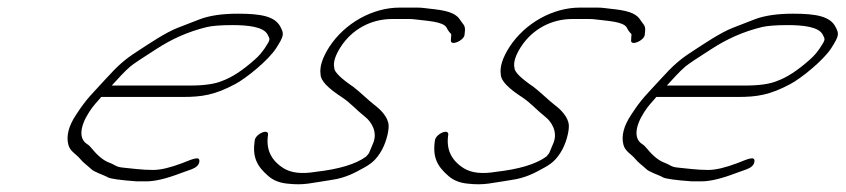

<svg xmlns="http://www.w3.org/2000/svg" viewBox="-20 -501 2224 505"><path d="M273.9 -276C290.8 -294 305.2 -311 322.6 -326C331 -333 353.4 -348 391.2 -372C431 -398 474.9 -418 524.8 -430C538.3 -433 560.2 -435 591.2 -435C630.2 -435 673.3 -431 683.9 -410C690.5 -397 692 -398 676.2 -374C669.3 -364 661.3 -354 650.9 -345C618.6 -316 589.3 -297 563.8 -288C544.9 -280 516.9 -276 479.9 -276ZM246.2 -246H460.2C511.2 -246 544.6 -251 598.9 -280C627.3 -295 685.4 -342 706.2 -374C727.9 -408 726.9 -412 717.8 -430C703.6 -458 667 -465 606 -465C564 -465 530.6 -460 504.6 -450C486.2 -443 466.2 -435 447.8 -428C414.4 -415 370.6 -385 341.3 -366C307.4 -344 291.5 -330 256.8 -292C221.6 -253 209.2 -244 180 -199C160.7 -170 153.9 -144 159.6 -121C163.7 -103 180.3 -96 190.9 -83C199 -73 209.5 -66 219.1 -57C227.6 -48 253.2 -41 264.7 -34C271.3 -31 296.3 -27 339.8 -24H364.8C387.8 -24 417.3 -31 456.7 -46L484.6 -56C497 -61 503 -67 504.4 -76C505.8 -91 489.4 -84 459.5 -72C427.6 -60 402.6 -54 382.6 -54C352.6 -54 326.6 -58 304.6 -60C283.5 -62 286.5 -66 265.4 -74C252.9 -79 238.3 -90 222.7 -109C218.1 -114 214.6 -119 209.1 -122C187 -136 189.7 -168 214.9 -207C227.3 -226 235.8 -233 246.2 -246Z M845.7 -377C827.9 -349 820.1 -325 823.2 -305C823.3 -289 842.5 -269 879.7 -245C902.3 -230 915.9 -213 941.1 -193C956.1 -181 973.3 -155 962.1 -126C955.7 -111 952.2 -102 950.8 -99C949.3 -96 945.3 -92 942.8 -89C915 -69 871.6 -56 810.1 -49C774.2 -43 746.7 -46 726.6 -58C692.9 -79 679.2 -108 684.9 -146C687.8 -164 652.9 -150 650 -132C643.3 -88 655.5 -64 685.7 -38C698.3 -27 714.8 -20 735.9 -18C780.4 -13 798.8 -20 847.3 -27C870.8 -30 894.2 -37 917.1 -49C949.5 -66 963 -73 979.3 -98C994.6 -121 1002.8 -154 1002.2 -171C1001.1 -193 980.9 -213 964.8 -225C948.2 -238 928.1 -258 910 -272C876.3 -295 858.7 -312 859.1 -323C856 -337 861.8 -355 875.7 -377C905.8 -424 956.1 -451 1011.1 -451H1054.1C1060.1 -451 1066.1 -451 1071.6 -450C1100.7 -446 1146.2 -445 1154.8 -428C1158.3 -421 1161.9 -416 1165.4 -413C1166.9 -412 1167.4 -409 1166.5 -405L1166 -396C1163.2 -378 1201 -394 1201.9 -410L1202.9 -420C1204.2 -435 1196.7 -438 1190.6 -448C1178 -469 1149.4 -474 1111.4 -478L1094.4 -480C1088.9 -481 1080.9 -481 1073.9 -481H1030.9C960.9 -481 887.2 -441 845.7 -377Z M1319.7 -377C1301.9 -349 1294.1 -325 1297.2 -305C1297.3 -289 1316.5 -269 1353.7 -245C1376.3 -230 1389.9 -213 1415.1 -193C1430.1 -181 1447.3 -155 1436.1 -126C1429.7 -111 1426.2 -102 1424.8 -99C1423.3 -96 1419.3 -92 1416.8 -89C1389 -69 1345.6 -56 1284.1 -49C1248.2 -43 1220.7 -46 1200.6 -58C1166.9 -79 1153.2 -108 1158.9 -146C1161.8 -164 1126.9 -150 1124 -132C1117.3 -88 1129.5 -64 1159.7 -38C1172.3 -27 1188.8 -20 1209.9 -18C1254.4 -13 1272.8 -20 1321.3 -27C1344.8 -30 1368.2 -37 1391.1 -49C1423.5 -66 1437 -73 1453.3 -98C1468.6 -121 1476.8 -154 1476.2 -171C1475.1 -193 1454.9 -213 1438.8 -225C1422.2 -238 1402.1 -258 1384 -272C1350.3 -295 1332.7 -312 1333.1 -323C1330 -337 1335.8 -355 1349.7 -377C1379.8 -424 1430.1 -451 1485.1 -451H1528.1C1534.1 -451 1540.1 -451 1545.6 -450C1574.7 -446 1620.2 -445 1628.8 -428C1632.3 -421 1635.9 -416 1639.4 -413C1640.9 -412 1641.4 -409 1640.5 -405L1640 -396C1637.2 -378 1675 -394 1675.9 -410L1676.9 -420C1678.2 -435 1670.7 -438 1664.6 -448C1652 -469 1623.4 -474 1585.4 -478L1568.4 -480C1562.9 -481 1554.9 -481 1547.9 -481H1504.9C1434.9 -481 1361.2 -441 1319.7 -377Z M1733.9 -276C1750.8 -294 1765.2 -311 1782.6 -326C1791 -333 1813.4 -348 1851.2 -372C1891 -398 1934.9 -418 1984.8 -430C1998.3 -433 2020.2 -435 2051.2 -435C2090.2 -435 2133.3 -431 2143.9 -410C2150.5 -397 2152 -398 2136.2 -374C2129.3 -364 2121.3 -354 2110.9 -345C2078.6 -316 2049.3 -297 2023.8 -288C2004.9 -280 1976.9 -276 1939.9 -276ZM1706.2 -246H1920.2C1971.2 -246 2004.6 -251 2058.9 -280C2087.3 -295 2145.4 -342 2166.2 -374C2187.9 -408 2186.9 -412 2177.8 -430C2163.6 -458 2127 -465 2066 -465C2024 -465 1990.6 -460 1964.6 -450C1946.2 -443 1926.2 -435 1907.8 -428C1874.4 -415 1830.6 -385 1801.3 -366C1767.4 -344 1751.5 -330 1716.8 -292C1681.6 -253 1669.2 -244 1640 -199C1620.7 -170 1613.9 -144 1619.6 -121C1623.7 -103 1640.3 -96 1650.9 -83C1659 -73 1669.5 -66 1679.1 -57C1687.6 -48 1713.2 -41 1724.7 -34C1731.3 -31 1756.3 -27 1799.8 -24H1824.8C1847.8 -24 1877.3 -31 1916.7 -46L1944.6 -56C1957 -61 1963 -67 1964.4 -76C1965.8 -91 1949.4 -84 1919.5 -72C1887.6 -60 1862.6 -54 1842.6 -54C1812.6 -54 1786.6 -58 1764.6 -60C1743.5 -62 1746.5 -66 1725.4 -74C1712.9 -79 1698.3 -90 1682.7 -109C1678.1 -114 1674.6 -119 1669.1 -122C1647 -136 1649.7 -168 1674.9 -207C1687.3 -226 1695.8 -233 1706.2 -246Z"/></svg>

Font: MewTooHand
Style: UltimateIta
Weight: 400
Designer: Mew Too, Robert Jablonski
Version: Version 0.77